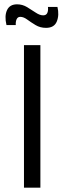

<svg xmlns="http://www.w3.org/2000/svg" viewBox="-20 -869 297 889"><path d="M91 0V-660H167V0ZM193 -740Q166 -740 144.5 -753Q123 -766 106 -778.5Q89 -791 74 -791Q62 -791 57 -780Q52 -769 53 -753H10Q0 -795 12.5 -822Q25 -849 59 -849Q84 -849 105.5 -836Q127 -823 145.5 -810.5Q164 -798 180 -798Q194 -798 199 -809Q204 -820 202 -837H246Q255 -799 243 -769.5Q231 -740 193 -740Z"/></svg>

Font: Bricolage Grotesque 12pt Light
Style: Regular
Weight: 300
Designer: Mathieu Triay
Foundry: Atelier Triay
Version: Version 1.001; ttfautohint (v1.8.4.7-5d5b);gftools[0.9.33.de